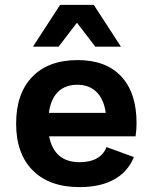

<svg xmlns="http://www.w3.org/2000/svg" viewBox="-20 -756 622 786"><path d="M535 -198H181Q202 -92 306 -92Q349 -92 377 -108Q405 -124 416 -154L528 -113Q504 -53 447.5 -21.5Q391 10 306 10Q182 10 114 -58.5Q46 -127 46 -250Q46 -373 112 -441.5Q178 -510 298 -510Q414 -510 476.5 -443Q539 -376 539 -252Q539 -224 535 -198ZM180 -294H413Q405 -350 375 -379.5Q345 -409 297 -409Q247 -409 217.5 -380Q188 -351 180 -294ZM370 -565 295 -663 220 -565H115L226 -736H364L475 -565Z"/></svg>

Font: Work Sans SemiBold
Style: Regular
Weight: 600
Designer: Wei Huang
Foundry: Wei Huang
Version: Version 1.500